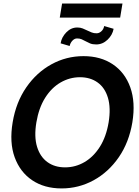

<svg xmlns="http://www.w3.org/2000/svg" viewBox="-20 -1058 788 1090"><path d="M329.6 11.7Q231.9 11.7 162.8 -34.7Q93.8 -81.1 63.2 -165.3Q32.7 -249.5 51.8 -363.3Q70.8 -477.5 129.2 -562Q187.5 -646.5 272 -692.9Q356.4 -739.3 454.1 -739.3Q551.3 -739.3 620.4 -692.9Q689.5 -646.5 719.7 -562Q750 -477.5 731.4 -363.3Q712.4 -249.5 654.1 -165Q595.7 -80.6 511.2 -34.4Q426.8 11.7 329.6 11.7ZM349.6 -107.9Q408.2 -107.9 459.5 -137.7Q510.7 -167.5 546.9 -224.6Q583 -281.7 596.7 -363.3Q609.9 -445.3 592.8 -502.7Q575.7 -560.1 534.2 -589.8Q492.7 -619.6 434.1 -619.6Q375.5 -619.6 324 -589.8Q272.5 -560.1 236.3 -502.7Q200.2 -445.3 186.5 -363.3Q172.9 -281.7 190.4 -224.6Q208 -167.5 249.3 -137.7Q290.5 -107.9 349.6 -107.9ZM675.3 -1038.1 662.1 -958H319.3L332.5 -1038.1ZM571.3 -910.2 625 -894.5Q618.7 -859.4 590.6 -832.5Q562.5 -805.7 526.4 -805.7Q505.4 -805.7 491.5 -811.5Q477.5 -817.4 465.3 -824.2Q454.6 -830.1 443.6 -835Q432.6 -839.8 417.5 -839.8Q402.8 -839.8 390.9 -826.9Q378.9 -814 375.5 -796.9L324.2 -812Q329.6 -846.7 356.4 -874.3Q383.3 -901.9 418.9 -901.9Q436 -901.9 449.5 -896.5Q462.9 -891.1 475.6 -884.8Q487.8 -878.9 500.5 -873.8Q513.2 -868.7 528.3 -869.1Q542.5 -868.7 555.4 -880.4Q568.4 -892.1 571.3 -910.2Z"/></svg>

Font: Inter Display Semi Bold
Style: Italic
Weight: 600
Italic angle: -9.39999°
Designer: Rasmus Andersson
Foundry: rsms
Version: Version 4.000;git-4fc901f